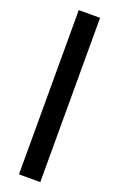

<svg xmlns="http://www.w3.org/2000/svg" viewBox="-175 -851 631 1016"><g transform="rotate(20 140.0 -342.5)"><path d="M200 120H80V-805H200Z"/></g></svg>

Font: Protest Guerrilla
Style: Regular
Weight: 400
Designer: Octavio Pardo
Foundry: Ashler Design
Version: Version 2.005; ttfautohint (v1.8.4.7-5d5b)